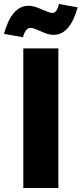

<svg xmlns="http://www.w3.org/2000/svg" viewBox="-55 -944 410 964"><path d="M238 -701H62V0H238ZM98 -804Q109 -804 124.5 -797.5Q140 -791 143 -790Q164 -780 180.5 -774.5Q197 -769 215 -769Q296 -769 335 -907L241 -924Q235 -900 227 -889.5Q219 -879 208 -879Q198 -879 182.5 -885.5Q167 -892 164 -893Q139 -904 122.5 -909.5Q106 -915 88 -915Q4 -915 -35 -774L60 -757Q68 -783 77 -793.5Q86 -804 98 -804Z"/></svg>

Font: Geom ExtraBold
Style: Bold
Weight: 800
Version: Version 1.102